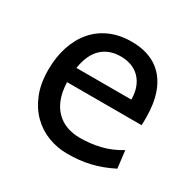

<svg xmlns="http://www.w3.org/2000/svg" viewBox="-121 -634 778 772"><g transform="rotate(30 267.5 -248.0)"><path d="M280.8 -507.8Q320.8 -507.8 351.6 -498.3Q382.3 -488.8 404.8 -471.9Q427.2 -455.1 442.4 -432.6Q457.5 -410.2 466.6 -384.3Q475.6 -358.4 479.5 -330.3Q483.4 -302.2 483.4 -274.9Q483.4 -268.1 483.4 -255.9Q483.4 -243.7 482.9 -236.8H136.7Q138.2 -193.8 150.1 -162.1Q162.1 -130.4 182.9 -109.6Q203.6 -88.9 231.7 -78.6Q259.8 -68.4 293 -68.4Q340.3 -68.4 385.7 -79.1Q431.2 -89.8 476.1 -117.2L485.8 -36.6Q460 -23.4 435.1 -14.2Q410.2 -4.9 385.3 1Q360.4 6.8 334.7 9.5Q309.1 12.2 280.8 12.2Q233.9 12.2 191.4 -4.2Q148.9 -20.5 116.7 -52.5Q84.5 -84.5 65.4 -131.8Q46.4 -179.2 46.4 -241.7Q46.4 -302.2 62.7 -351.3Q79.1 -400.4 109.4 -435.3Q139.6 -470.2 183.1 -489Q226.6 -507.8 280.8 -507.8ZM273.4 -434.6Q219.7 -434.6 185.5 -403.1Q151.4 -371.6 140.6 -305.2H395.5Q395.5 -336.4 386.5 -360.6Q377.4 -384.8 361.1 -401.4Q344.7 -418 322.3 -426.3Q299.8 -434.6 273.4 -434.6Z"/></g></svg>

Font: Andika DR AuSIL
Style: Regular
Weight: 400
Designer: Annie Olsen & Victor Gaultney
Foundry: SIL International
Version: Version 0.003